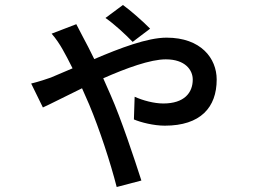

<svg xmlns="http://www.w3.org/2000/svg" viewBox="-20 -667 1040 770"><path d="M512 -499 582 -552C555 -580 500 -628 473 -647L403 -595C440 -569 482 -530 512 -499ZM105 -332 152 -236C183 -250 241 -280 309 -313L338 -247C379 -149 423 -15 448 83L547 57C519 -30 466 -190 424 -285L394 -353C487 -394 583 -429 645 -429C723 -429 753 -386 753 -348C753 -295 719 -252 635 -252C598 -252 553 -264 520 -279L517 -188C545 -176 597 -163 641 -163C784 -163 849 -236 849 -348C849 -433 786 -516 648 -516C571 -516 461 -474 358 -430C341 -465 325 -496 313 -518C306 -532 295 -553 286 -570L187 -532C204 -513 221 -487 231 -469C242 -450 256 -423 271 -393L184 -356C170 -351 138 -340 105 -332Z"/></svg>

Font: Noto Sans CJK SC Medium
Style: Regular
Weight: 500
Designer: Ryoko NISHIZUKA 西塚涼子 (kana, bopomofo & ideographs); Paul D. Hunt (Latin, Greek & Cyrillic); Sandoll Communications 산돌커뮤니
Foundry: Adobe
Version: Version 2.004;hotconv 1.0.118;makeotfexe 2.5.65603